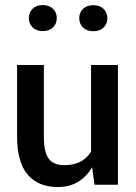

<svg xmlns="http://www.w3.org/2000/svg" viewBox="-20 -733 540 763"><path d="M210.4 10.3Q131.8 10.3 89.8 -39.3Q47.9 -88.9 47.9 -189.9V-474.6H154.3V-189.5Q154.3 -127.9 173.6 -102.3Q192.9 -76.7 235.4 -76.7Q310.1 -76.7 341.8 -130.9V-474.6H448.7V1H355.5L346.2 -68.4Q298.8 10.3 210.4 10.3ZM406.7 -660.6Q406.7 -638.2 391.6 -623.5Q376.5 -608.9 350.8 -608.9Q325.2 -608.9 310.1 -623.5Q294.9 -638.2 294.9 -660.6Q294.9 -683.1 310.1 -697.8Q325.2 -712.4 350.8 -712.4Q376.5 -712.4 391.6 -697.8Q406.7 -683.1 406.7 -660.6ZM190.4 -624Q175.3 -609.4 149.9 -609.4Q124.5 -609.4 109.6 -624Q94.7 -638.7 94.7 -661.1Q94.7 -683.6 109.6 -698.2Q124.5 -712.9 149.9 -712.9Q175.3 -712.9 190.4 -698.2Q205.6 -683.6 205.6 -661.1Q205.6 -638.7 190.4 -624Z"/></svg>

Font: Yantramanav Medium
Style: Regular
Weight: 500
Version: Version 1.001;PS 1.0;hotconv 1.0.72;makeotf.lib2.5.5900; ttf